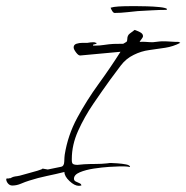

<svg xmlns="http://www.w3.org/2000/svg" viewBox="-37 -559 605 623"><path d="M219 44Q205 44 188.5 28.5Q172 13 172 -1Q144 6 115 12Q86 18 58 27Q45 31 31 37Q17 43 3 43Q-5 43 -10.5 37Q-16 31 -17 23L-16 22V20H-8Q-8 20 -7 19.5Q-6 19 -5 19Q-4 19 -5 20L-3 19Q6 14 12 13.5Q18 13 27 11Q33 9 50.5 4.5Q68 0 84.5 -5Q101 -10 101 -12L118 -9L162 -18Q171 -20 171.5 -35Q172 -50 173 -57Q183 -120 213.5 -176.5Q244 -233 282.5 -286Q321 -339 354 -391L224 -379Q218 -378 210 -388.5Q202 -399 202 -405Q202 -414 211 -417Q220 -420 231 -420Q242 -420 247 -420Q252 -421 257 -421.5Q262 -422 266 -422Q272 -422 274 -420H276V-417L265 -414V-411H272Q279 -411 286 -411.5Q293 -412 299 -413Q319 -416 331 -416.5Q343 -417 363 -417Q370 -421 373 -423Q376 -425 376 -432Q376 -444 384 -450Q392 -456 400 -462Q406 -460 416.5 -455Q427 -450 427 -442Q427 -438 422.5 -432.5Q418 -427 416 -423Q427 -424 437.5 -423Q448 -422 459 -422Q461 -422 472.5 -423.5Q484 -425 490 -425Q504 -425 517 -424Q530 -423 543 -423L548 -420Q525 -408 499 -404Q473 -400 447 -396.5Q421 -393 397 -381Q372 -369 355 -346.5Q338 -324 321 -301Q295 -265 266 -222.5Q237 -180 216.5 -134.5Q196 -89 196 -43V-39Q196 -29 200.5 -26.5Q205 -24 214 -24Q219 -24 225 -25Q231 -26 236 -26Q255 -27 274 -27Q293 -27 311 -29Q315 -30 318.5 -30Q322 -30 326 -30Q330 -30 344.5 -29Q359 -28 372 -25.5Q385 -23 385 -17Q376 -19 367 -19Q358 -19 349 -19Q340 -19 317 -17.5Q294 -16 267.5 -12Q241 -8 222 0Q203 8 203 21Q203 27 209 30Q215 33 221 35.5Q227 38 227 43Q225 43 223 43.5Q221 44 219 44ZM335 -517Q331 -517 327 -523.5Q323 -530 322 -534Q331 -537 348 -538Q365 -539 382.5 -539Q400 -539 410 -539Q419 -539 440 -538.5Q461 -538 480.5 -536Q500 -534 505 -530Q505 -527 502 -527Q483 -527 455.5 -525.5Q428 -524 410 -523Q399 -522 376.5 -519.5Q354 -517 335 -517Z"/></svg>

Font: Qwitcher Grypen
Style: Regular
Weight: 400
Designer: Robert E. Leuschke
Foundry: Robert E. Leuschke
Version: Version 1.100; ttfautohint (v1.8.3)